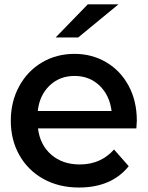

<svg xmlns="http://www.w3.org/2000/svg" viewBox="-20 -843 669 870"><path d="M232.2 -673.3 377.8 -823.3H516.7L334.4 -673.3ZM597.8 -261.1H152.2Q161.1 -186.7 212.2 -142.2Q263.3 -97.8 341.1 -97.8Q436.7 -97.8 496.7 -165.6L563.3 -90Q485.6 6.7 337.8 6.7Q246.7 6.7 176.7 -32.2Q106.7 -71.1 67.8 -140Q28.9 -208.9 28.9 -295.6Q28.9 -382.2 66.7 -451.7Q104.4 -521.1 170 -560Q235.6 -598.9 317.8 -598.9Q396.7 -598.9 461.1 -561.1Q525.6 -523.3 562.8 -454.4Q600 -385.6 600 -295.6Q598.9 -278.9 597.8 -261.1ZM151.1 -340H485.6Q476.7 -411.1 431.1 -455Q385.6 -498.9 317.8 -498.9Q250 -498.9 204.4 -455Q158.9 -411.1 151.1 -340Z"/></svg>

Font: Paperlogy 6 SemiBold
Style: Regular
Weight: 600
Designer: redesigned by Lee Juim, glyphs from Gmarket Sans & Montserrat
Foundry: PT&
Version: Version 1.001